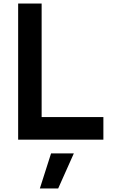

<svg xmlns="http://www.w3.org/2000/svg" viewBox="-20 -785 644 1079"><path d="M82 -765H214V-127H561V0H82ZM267 77H395L307 274H204Z"/></svg>

Font: Application Semibold
Style: Regular
Weight: 600
Designer: Wei Huang
Foundry: Wei Huang
Version: Version 0.012